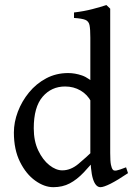

<svg xmlns="http://www.w3.org/2000/svg" viewBox="-20 -736 539 769"><path d="M492.7 -42.5Q450.7 -14.2 422.9 -0.2Q395 13.7 382.3 13.7Q362.8 13.7 352.3 -19.5Q341.8 -52.7 341.8 -129.4V-585Q341.8 -619.1 338.6 -635Q335.4 -650.9 321.8 -656.5Q308.1 -662.1 276.4 -664.1V-686Q317.4 -690.9 350.1 -699.5Q382.8 -708 406.2 -715.8L421.4 -701.2V-123Q421.4 -90.3 424.3 -76.2Q427.2 -62 432.1 -56.2Q436 -51.3 447 -53.2Q458 -55.2 484.9 -65.9ZM375.5 -114.7Q342.8 -74.2 315.4 -45.4Q288.1 -16.6 259.3 -1.5Q230.5 13.7 193.4 13.7Q157.7 13.7 121.1 -12.5Q84.5 -38.6 60.1 -87.6Q35.6 -136.7 35.6 -205.1Q35.6 -246.6 51.5 -288.6Q67.4 -330.6 96.2 -365.7Q125 -400.9 164.8 -422.1Q204.6 -443.4 252.9 -443.4Q280.3 -443.4 308.3 -433.8Q336.4 -424.3 372.1 -389.2Q372.1 -361.3 366 -349.4Q359.9 -337.4 345.2 -328.6Q330.1 -357.4 302.5 -373.5Q274.9 -389.6 240.7 -389.6Q186 -389.6 150.6 -348.4Q115.2 -307.1 115.2 -222.2Q115.2 -170.9 133.3 -133.1Q151.4 -95.2 177.7 -74.5Q204.1 -53.7 229.5 -53.7Q263.2 -53.7 294.4 -79.8Q325.7 -106 357.9 -137.2Q363.8 -134.3 368.9 -126.2Q374 -118.2 375.5 -114.7Z"/></svg>

Font: Namdhinggo
Style: Regular
Weight: 400
Designer: Victor Gaultney
Foundry: SIL International
Version: Version 3.001